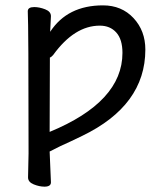

<svg xmlns="http://www.w3.org/2000/svg" viewBox="-20 -514 612 712"><path d="M145 178.2Q126 178.2 105 169.7Q84 161.1 84 144L85.9 55.2Q85.9 -420.9 83 -472.2Q83 -487.8 106.9 -487.8Q126 -487.8 147.5 -479.5Q168.9 -471.2 168.9 -454.1L166 -396Q230 -494.1 361.8 -494.1Q431.2 -494.1 475.1 -447Q519 -399.9 519 -330.1Q519 -123 284.2 -9.8Q241.2 11.2 204.1 27.8L164.1 47.9L168.9 162.1Q168.9 178.2 145 178.2ZM164.1 -24.9Q434.1 -136.2 434.1 -317.9Q434.1 -368.2 411.1 -393.6Q388.2 -418.9 350.1 -418.9Q255.9 -418.9 177.2 -310.1Q168.9 -300.8 165 -300.8Z"/></svg>

Font: LXGW WenKai GB Screen
Style: Regular
Weight: 400
Designer: LXGW / Fontworks Inc.
Foundry: LXGW / Fontworks Inc.
Version: Version 1.321;February 19, 2024;FontCreator 14.0.0.2901 64-b